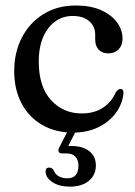

<svg xmlns="http://www.w3.org/2000/svg" viewBox="-20 -484 504 716"><path d="M437 -339.5Q437 -315.5 422.5 -300.2Q408 -285 384.5 -285Q360.5 -285 347.8 -299Q335 -313 335 -336.5V-354.5Q335 -386 312.5 -405.2Q290 -424.5 250.5 -424.5Q195 -424.5 159.8 -378.2Q124.5 -332 124.5 -255Q124.5 -161 170 -111Q215.5 -61 284.5 -61Q332.5 -61 365 -83Q397.5 -105 412 -140.5Q421.5 -152.5 429.5 -152.5Q441 -152 440.5 -135.5Q436 -95 411.2 -61.8Q386.5 -28.5 345.5 -9Q304.5 10.5 252 10.5Q187.5 10.5 138 -17.8Q88.5 -46 60.8 -97.8Q33 -149.5 33 -219.5Q33 -288.5 61.5 -343.8Q90 -399 141.8 -431.2Q193.5 -463.5 263 -463.5Q317 -463.5 356 -446.5Q395 -429.5 416 -401Q437 -372.5 437 -339.5ZM238 -6H268.5L234.5 60.5Q240 60.5 246.5 60.5Q289 60.5 313.2 80Q337.5 99.5 337.5 133Q337.5 168.5 311.5 190.2Q285.5 212 240 212Q202 212 177 196.2Q152 180.5 150 158Q149 141.5 163 141Q173 140.5 180 150.5Q186 167 200.2 174Q214.5 181 231 181Q272.5 181 272.5 133.5Q272.5 112.5 261 100.2Q249.5 88 227 88H211.5Q201.5 88 198.8 81.8Q196 75.5 200.5 66.5Z"/></svg>

Font: Fraunces 72pt Soft
Style: Regular
Weight: 400
Version: Version 1.000;[b76b70a41]